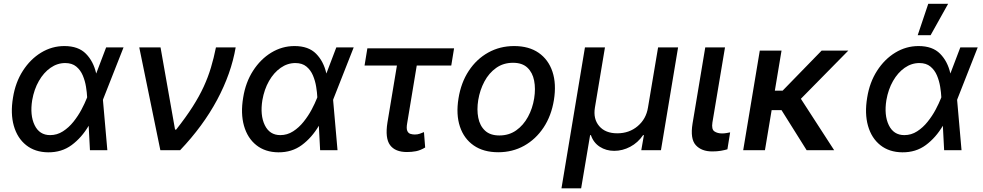

<svg xmlns="http://www.w3.org/2000/svg" viewBox="-20 -797 5216 1019"><path d="M235.4 11.4Q165.8 10.7 119 -26.5Q72.1 -63.6 53.4 -129.1Q34.8 -194.6 49 -279.1Q61.8 -359.7 101.4 -421.3Q141 -483 198.3 -517.8Q255.7 -552.6 321.7 -552.6Q396 -552.6 436.1 -511.7Q476.2 -470.9 490.4 -407.3H490.8L543.3 -545.5H635.7L527.7 -271.3L526.3 -266.7L549.7 0H457.4L450.6 -129.6Q413.4 -66.4 360.4 -27.2Q307.5 12.1 235.4 11.4ZM442.5 -280.5V-280.9Q441.4 -305.8 436.4 -336.6Q431.5 -367.5 419.4 -396.3Q407.3 -425.1 384.8 -443.7Q362.2 -462.4 326 -462.4Q284.1 -462.4 247.9 -437Q211.6 -411.6 186.3 -367.2Q160.9 -322.8 150.9 -265.6Q138.1 -185.7 163.7 -132.8Q189.3 -79.9 246.1 -79.9Q283 -79.9 314.1 -100Q345.2 -120 369.9 -150.9Q394.5 -181.8 412.3 -215.2Q430 -248.6 440.3 -274.9Z M831 0 719.1 -545.5H832L909.1 -109H914.8Q967 -175.1 1002.3 -230.5Q1037.6 -285.9 1060.9 -336.5Q1084.2 -387.1 1099.4 -437.9Q1114.7 -488.6 1126.1 -545.5H1230.8Q1207 -406.6 1132.3 -267Q1057.5 -127.5 936.1 0Z M1457 11.4Q1387.4 10.7 1340.6 -26.5Q1293.7 -63.6 1275 -129.1Q1256.4 -194.6 1270.6 -279.1Q1283.4 -359.7 1323 -421.3Q1362.6 -483 1419.9 -517.8Q1477.3 -552.6 1543.3 -552.6Q1617.5 -552.6 1657.7 -511.7Q1697.8 -470.9 1712 -407.3H1712.4L1764.9 -545.5H1857.2L1749.3 -271.3L1747.9 -266.7L1771.3 0H1679L1672.2 -129.6Q1634.9 -66.4 1582 -27.2Q1529.1 12.1 1457 11.4ZM1664.1 -280.5V-280.9Q1663 -305.8 1658 -336.6Q1653.1 -367.5 1641 -396.3Q1628.9 -425.1 1606.4 -443.7Q1583.8 -462.4 1547.6 -462.4Q1505.7 -462.4 1469.5 -437Q1433.2 -411.6 1407.8 -367.2Q1382.5 -322.8 1372.5 -265.6Q1359.7 -185.7 1385.3 -132.8Q1410.9 -79.9 1467.7 -79.9Q1504.6 -79.9 1535.7 -100Q1566.8 -120 1591.4 -150.9Q1616.1 -181.8 1633.9 -215.2Q1651.6 -248.6 1661.9 -274.9Z M2389.9 -540.5 2375 -449.2H2191.8L2141 -143.1Q2136 -115.4 2141.5 -102.6Q2147 -89.8 2158.4 -86.5Q2169.7 -83.1 2181.8 -83.1Q2196 -83.1 2208.1 -87.4Q2220.2 -91.6 2230.1 -95.9L2236.5 -14.2Q2210.6 1.1 2187.9 5.5Q2165.1 9.9 2139.9 9.9Q2077.1 9.9 2050.1 -27Q2023.1 -63.9 2036.2 -146.3L2086.6 -449.2H1914.8L1929.7 -540.5Z M2624.3 11Q2546.2 11 2494.3 -24.9Q2442.5 -60.7 2421 -125Q2399.5 -189.3 2413.4 -274.9Q2426.8 -358.7 2468 -421.2Q2509.2 -483.7 2571.2 -518.1Q2633.2 -552.6 2708.8 -552.6Q2786.9 -552.6 2838.8 -516.7Q2890.6 -480.8 2912.1 -416.4Q2933.6 -351.9 2919.7 -265.6Q2906.2 -182.5 2864.9 -120.2Q2823.5 -57.9 2761.7 -23.4Q2699.9 11 2624.3 11ZM2630.3 -78.1Q2681.5 -78.1 2719.6 -105.1Q2757.8 -132.1 2782.1 -176.8Q2806.5 -221.6 2815 -274.9Q2823.2 -326.3 2814.8 -369.1Q2806.5 -411.9 2779.1 -437.9Q2751.8 -463.8 2702.8 -463.8Q2651.6 -463.8 2613.3 -436.6Q2574.9 -409.4 2551 -364.5Q2527 -319.6 2518.1 -266Q2509.9 -214.8 2518.3 -172.2Q2526.6 -129.6 2554 -103.9Q2581.3 -78.1 2630.3 -78.1Z M2959.9 202.4 3084.5 -545.5H3190.7L3137.4 -226.2Q3127.5 -165.8 3160.2 -127.7Q3192.8 -89.5 3256 -89.5Q3319.6 -89.5 3364.5 -127.7Q3409.4 -165.8 3419 -226.2L3472.7 -545.5H3578.8L3487.9 0H3383.5L3397.4 -79.9H3393.1Q3365.8 -39.8 3324.9 -18.1Q3284.1 3.6 3239.7 3.6Q3196.7 3.6 3163.2 -18.1Q3129.6 -39.8 3116.1 -79.9H3111.9L3064.3 202.4Z M3723 -545.5H3827.8L3761 -147Q3755.3 -110.4 3771.7 -99.6Q3788 -88.8 3812.1 -88.8Q3823.9 -88.8 3835.9 -90.9Q3848 -93 3855.1 -94.5L3840.6 -4.6Q3826.3 -0.4 3806.1 3.2Q3785.9 6.7 3760.3 6.7Q3703.1 6.7 3672.8 -26.6Q3642.4 -60 3655.5 -141Z M4127.8 -528.4 4092.3 -315.7H4133.5L4340.6 -528.4H4482.2L4230.5 -272.7L4407 0H4261L4127.8 -212.4H4075.3L4039.8 0H3924.4L4012.4 -528.4Z M4768.8 11.4Q4699.2 10.7 4652.3 -26.5Q4605.5 -63.6 4586.8 -129.1Q4568.2 -194.6 4582.4 -279.1Q4595.2 -359.7 4634.8 -421.3Q4674.4 -483 4731.7 -517.8Q4789.1 -552.6 4855.1 -552.6Q4929.3 -552.6 4969.5 -511.7Q5009.6 -470.9 5023.8 -407.3H5024.1L5076.7 -545.5H5169L5061.1 -271.3L5059.7 -266.7L5083.1 0H4990.8L4984 -129.6Q4946.7 -66.4 4893.8 -27.2Q4840.9 12.1 4768.8 11.4ZM4975.9 -280.5V-280.9Q4974.8 -305.8 4969.8 -336.6Q4964.8 -367.5 4952.8 -396.3Q4940.7 -425.1 4918.1 -443.7Q4895.6 -462.4 4859.4 -462.4Q4817.5 -462.4 4781.2 -437Q4745 -411.6 4719.6 -367.2Q4694.2 -322.8 4684.3 -265.6Q4671.5 -185.7 4697.1 -132.8Q4722.7 -79.9 4779.5 -79.9Q4816.4 -79.9 4847.5 -100Q4878.6 -120 4903.2 -150.9Q4927.9 -181.8 4945.7 -215.2Q4963.4 -248.6 4973.7 -274.9ZM4850.5 -610.1 4906.6 -777H5012.1L4919 -610.1Z"/></svg>

Font: Inter UI Medium
Style: Italic
Weight: 500
Italic angle: 9.39999°
Designer: Rasmus Andersson
Foundry: rsms
Version: 3.2;8d6f07862